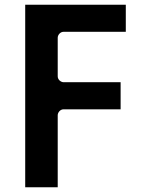

<svg xmlns="http://www.w3.org/2000/svg" viewBox="-20 -820 627 815"><path d="M514 -800H87V-25H225V-331C225 -341.7 234.9 -356 250 -356H492V-471H250C239.3 -471 225 -480.9 225 -496V-660C225 -670.7 234.9 -685 250 -685H514Z"/></svg>

Font: Hussar Ekologiczny
Style: Regular
Weight: 400
Foundry: Cannot Into Space Fonts
Version: Version 0.97